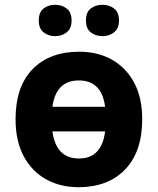

<svg xmlns="http://www.w3.org/2000/svg" viewBox="-20 -772 659 802"><path d="M574 -274Q574 -138 502.5 -64Q431 10 308 10Q232 10 172.5 -23Q113 -56 79 -119.5Q45 -183 45 -274Q45 -410 116 -483Q187 -556 311 -556Q388 -556 447 -523Q506 -490 540 -427.5Q574 -365 574 -274ZM309 -436Q214 -436 199 -326H419Q405 -436 309 -436ZM310 -110Q405 -110 419 -223H199Q214 -110 310 -110ZM142 -686Q142 -721 162 -736.5Q182 -752 210 -752Q238 -752 258.5 -736.5Q279 -721 279 -686Q279 -653 258.5 -637Q238 -621 210 -621Q182 -621 162 -637Q142 -653 142 -686ZM339 -686Q339 -721 359 -736.5Q379 -752 408 -752Q436 -752 456.5 -736.5Q477 -721 477 -686Q477 -653 456.5 -637Q436 -621 408 -621Q379 -621 359 -637Q339 -653 339 -686Z"/></svg>

Font: Noto Sans IKEA
Style: Bold
Weight: 600
Designer: Monotype Design Team
Foundry: Monotype Imaging Inc.
Version: Version 2.001